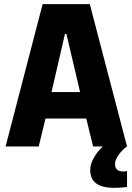

<svg xmlns="http://www.w3.org/2000/svg" viewBox="-20 -708 640 928"><path d="M579 121Q582 121 594 119V196Q560 200 532 200Q416 200 416 114Q416 87 432.5 56.5Q449 26 477 0H430L397 -135H200L167 0H7L186 -688H414L594 0H593Q573 14 554.5 39Q536 64 536 85Q536 102 545.5 111.5Q555 121 579 121ZM229 -263H367L301 -544H294Z"/></svg>

Font: Saira Semi Condensed
Style: Bold
Weight: 700
Width: 4
Designer: Hector Gatti with collaboration of the Omnibus-Type team
Foundry: Omnibus-Type
Version: Version 1.001; ttfautohint (v1.8)